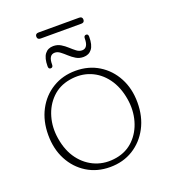

<svg xmlns="http://www.w3.org/2000/svg" viewBox="-127 -766 766 869"><g transform="rotate(-20 256.0 -331.0)"><path d="M256 -453Q318.5 -453 367 -423.2Q415.5 -393.5 443.2 -341.5Q471 -289.5 471 -222.5Q471 -154.5 443.2 -102Q415.5 -49.5 367 -19.5Q318.5 10.5 255.5 10.5Q193 10.5 144.5 -19.5Q96 -49.5 68.5 -101.8Q41 -154 41 -221.5Q41 -289 68.5 -341.2Q96 -393.5 144.8 -423.2Q193.5 -453 256 -453ZM296 -19.5Q346.5 -28.5 380.8 -62.8Q415 -97 429 -146.8Q443 -196.5 434 -251.5Q424 -312.5 393.2 -354.5Q362.5 -396.5 317 -414.8Q271.5 -433 217.5 -423.5Q166 -414.5 131.5 -380.2Q97 -346 82.8 -296.5Q68.5 -247 77.5 -192Q87.5 -130 119 -88.2Q150.5 -46.5 196.5 -28.2Q242.5 -10 296 -19.5ZM312.5 -499Q292.5 -499 276.8 -508.5Q261 -518 247.5 -530.5Q234 -543 221.5 -552.5Q209 -562 196 -562Q166 -562 166.5 -515.5Q166.5 -501.5 155 -501.5Q144.5 -501.5 144.5 -515Q144.5 -554.5 159 -573.5Q173.5 -592.5 199.5 -592.5Q219.5 -592.5 235.2 -583Q251 -573.5 264.5 -561Q278 -548.5 290.5 -539Q303 -529.5 316.5 -529.5Q346 -529.5 346 -576Q346 -590 357.5 -590Q367.5 -590 367.5 -576.5Q367.5 -536.5 353 -517.8Q338.5 -499 312.5 -499ZM142.5 -658.5Q142.5 -673 158.5 -673H354Q369.5 -673 369.5 -658.5Q369.5 -644 354 -644H158.5Q142.5 -644 142.5 -658.5Z"/></g></svg>

Font: Fraunces 72pt S100 Thin
Style: Regular
Weight: 100
Version: Version 1.000; ttfautohint (v1.8.3)